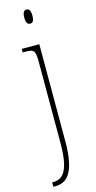

<svg xmlns="http://www.w3.org/2000/svg" viewBox="-147 -776 527 1054"><g transform="rotate(-15 116.5 -249.0)"><path d="M125 -658C139 -658 148 -666 148 -698C148 -729 139 -738 125 -738C112 -738 102 -729 102 -698C102 -666 112 -658 125 -658ZM16 240H27C93 240 144 197 144 15V-536H44V-516H57C110 -516 116 -508 116 -439V16C116 169 81 215 23 215H16Z"/></g></svg>

Font: Noto Serif Devanagari Condensed Thin
Style: Regular
Weight: 100
Width: 3
Designer: Universal Thirst, Indian Type Foundry and the Monotype Design Team
Foundry: Monotype Imaging Inc.
Version: Version 2.004